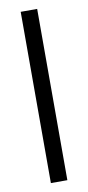

<svg xmlns="http://www.w3.org/2000/svg" viewBox="-77 -667 321 700"><g transform="rotate(-10 83.5 -317.0)"><path d="M53 0V-634H114V0Z"/></g></svg>

Font: Alumni Sans Thin
Style: Regular
Weight: 400
Version: Version 1.018